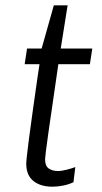

<svg xmlns="http://www.w3.org/2000/svg" viewBox="-20 -694 384 724"><path d="M235 -674 209 -511H328L319 -452H200Q150 -114 150 -94Q150 -68 164 -58.5Q178 -49 200 -49Q211 -49 231 -54Q251 -59 264 -64L257 -7Q241 1 219.5 5.5Q198 10 178 10Q133 10 106 -11.5Q79 -33 79 -77Q79 -107 121 -399Q127 -435 129 -452H73L82 -511H137L183 -674Z"/></svg>

Font: Chivo Light Italic
Style: Regular
Weight: 300
Italic angle: -8.05°
Designer: Hector Gatti
Foundry: Omnibus-Type
Version: Version 1.007